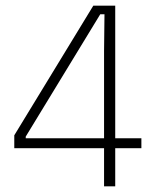

<svg xmlns="http://www.w3.org/2000/svg" viewBox="-20 -659 536 679"><path d="M348 0V-477.5L349.5 -608.5H334.5L71 -176V-152L55 -170H480V-135H30.5V-180.5L310 -639H387.5V0Z"/></svg>

Font: Anek Gurmukhi Medium ExtraLight
Style: Regular
Weight: 250
Version: Version 1.003